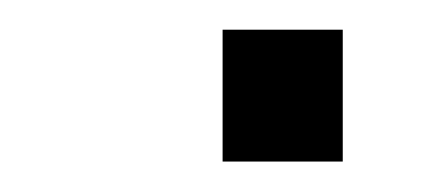

<svg xmlns="http://www.w3.org/2000/svg" viewBox="-20 -364 289 128"><path d="M128.4 -256.3V-344.2H208.5V-256.3Z"/></svg>

Font: Ride Light
Style: Regular
Weight: 300
Version: Version 3.000